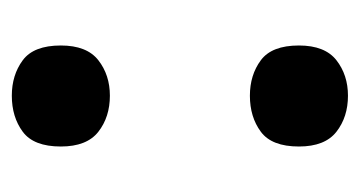

<svg xmlns="http://www.w3.org/2000/svg" viewBox="-162 -434 609 325"><g transform="rotate(-90 142.5 -271.5)"><path d="M57 -473Q57 -519 82 -537.5Q107 -556 143 -556Q178 -556 203 -537.5Q228 -519 228 -473Q228 -429 203 -409.5Q178 -390 143 -390Q107 -390 82 -409.5Q57 -429 57 -473ZM57 -70Q57 -116 82 -134.5Q107 -153 143 -153Q178 -153 203 -134.5Q228 -116 228 -70Q228 -26 203 -6.5Q178 13 143 13Q107 13 82 -6.5Q57 -26 57 -70Z"/></g></svg>

Font: Noto Sans Thaana
Style: Bold
Weight: 700
Designer: David Williams
Foundry: Google Inc.
Version: Version 3.001; ttfautohint (v1.8.4.7-5d5b)